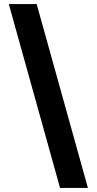

<svg xmlns="http://www.w3.org/2000/svg" viewBox="-20 -801 471 937"><path d="M409 116H273L23 -781H159Z"/></svg>

Font: DM Sans 28pt ExtraBold
Style: Regular
Weight: 800
Version: Version 4.004;gftools[0.9.30]